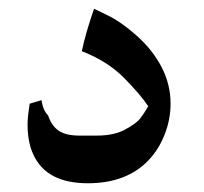

<svg xmlns="http://www.w3.org/2000/svg" viewBox="-20 -412 466 439"><path d="M319 -45Q269 7 181 7Q104 7 70 -36Q43 -70 43 -127Q43 -145 48 -175L75 -183Q78 -160 90 -148Q98 -124 114.5 -113Q131 -102 161 -102H202Q241 -102 266.5 -116Q292 -130 300.5 -141Q309 -152 319 -169Q301 -196 263.5 -234Q226 -272 167 -295Q176 -337 195 -392Q197 -391 227 -376.5Q257 -362 293 -330Q329 -298 349.5 -258.5Q370 -219 370 -175Q370 -139 356.5 -104.5Q343 -70 319 -45Z"/></svg>

Font: Mirza Medium
Style: Regular
Weight: 500
Designer: Arabic design by Kourosh Beigpour, Latin design by Eduardo Tunni, engineering by Lasse Fister
Version: Version 1.0010g